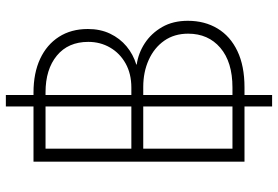

<svg xmlns="http://www.w3.org/2000/svg" viewBox="-168 -695 958 662"><g transform="rotate(-90 311.0 -364.0)"><path d="M274.9 95.2V-822.8H314.5V95.2ZM84.5 0V-727.5H322.8Q390.1 -727.5 439.2 -704.6Q488.3 -681.6 515.1 -639.6Q542 -597.7 542 -540Q542 -497.1 525.9 -463.4Q509.8 -429.7 482.2 -406.7Q454.6 -383.8 419.4 -373V-371.6Q458.5 -366.2 492.9 -343.8Q527.3 -321.3 548.8 -283.9Q570.3 -246.6 570.3 -195.3Q570.3 -137.2 543.7 -93Q517.1 -48.8 465.8 -24.4Q414.6 0 340.8 0ZM129.4 -41.5H340.3Q428.2 -41.5 477.1 -83.3Q525.9 -125 525.9 -194.3Q525.9 -242.2 501.5 -276.9Q477.1 -311.5 435.3 -330.3Q393.6 -349.1 342.3 -349.1H129.4ZM129.4 -390.1H339.8Q387.7 -390.1 423.1 -409.9Q458.5 -429.7 478 -463.4Q497.6 -497.1 497.6 -538.6Q497.6 -607.9 450.2 -647Q402.8 -686 323.7 -686H129.4Z"/></g></svg>

Font: Inter 28pt ExtraLight
Style: Regular
Weight: 250
Designer: Rasmus Andersson
Foundry: rsms
Version: Version 4.001;git-66647c0bb